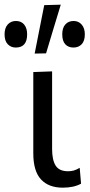

<svg xmlns="http://www.w3.org/2000/svg" viewBox="-68 -812 394 842"><path d="M207 11Q145 11 111.5 -25.5Q78 -62 78 -139.5V-496L160.5 -499V-158.5Q160.5 -110.5 176 -85.8Q191.5 -61 230.5 -61Q243.5 -61 255.5 -64.2Q267.5 -67.5 281.5 -76L287.5 -6.5Q256 11 207 11ZM84 -577Q94.5 -630.5 105 -683.5Q115.5 -736.5 126 -789.5L198.5 -791.5Q182 -737.5 166 -684.5Q150 -631.5 134 -578ZM1 -603.5Q-20 -603.5 -34 -618Q-48 -632.5 -48 -661.5Q-48 -689.5 -34 -704.8Q-20 -720 2 -720Q25 -720 38 -704.2Q51 -688.5 51 -661.5Q51 -603.5 1 -603.5ZM254 -603.5Q231.5 -603.5 218.2 -618Q205 -632.5 205 -661.5Q205 -689.5 218.5 -704.8Q232 -720 255 -720Q276.5 -720 290.2 -704.2Q304 -688.5 304 -661.5Q304 -632.5 290.2 -618Q276.5 -603.5 254 -603.5Z"/></svg>

Font: Commissioner
Style: Regular
Weight: 400
Designer: Kostas Bartsokas
Foundry: Kostas Bartsokas
Version: Version 1.000; ttfautohint (v1.8.3)